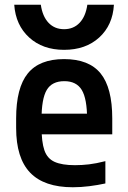

<svg xmlns="http://www.w3.org/2000/svg" viewBox="-20 -779 540 809"><path d="M287 10Q166 10 107 -51.5Q48 -113 48 -240V-280Q48 -409 97 -469.5Q146 -530 250 -530Q355 -530 404 -469.5Q453 -409 453 -280V-213H101V-300H368L347 -271V-276Q347 -363 324.5 -400Q302 -437 251 -437Q199 -437 177 -400Q155 -363 155 -276V-245Q155 -181 167 -146Q179 -111 210 -97Q241 -83 296 -83Q325 -83 355 -86.5Q385 -90 424 -100V-6Q392 1 356.5 5.5Q321 10 287 10ZM250 -569Q160 -569 103 -621Q46 -673 40 -759H152Q159 -710 184.5 -683Q210 -656 250 -656Q290 -656 315.5 -683Q341 -710 348 -759H460Q455 -673 398 -621Q341 -569 250 -569Z"/></svg>

Font: M PLUS 1 Code Medium
Style: Regular
Weight: 500
Designer: Coji Morishita
Foundry: UNDERFOREST DESIGN
Version: Version 1.002